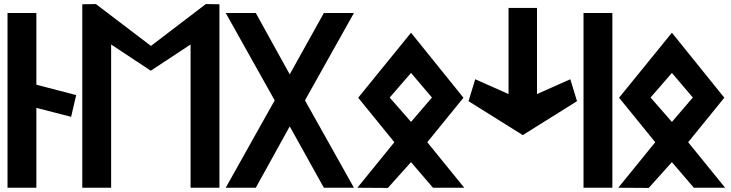

<svg xmlns="http://www.w3.org/2000/svg" viewBox="-20 -924 3599 945"><path d="M159 0V-393L330 -349L355 -456L159 -507V-860H17V0Z M918 0H1060V-903L993 -904L723 -698L452 -904L385 -903V0H527V-705L722 -576L918 -705Z M1481 -430 1722 -860H1574L1406 -558L1239 -860H1091L1332 -430L1091 0H1239L1406 -302L1574 0H1722Z M2106 -444 2003 -324 1898 -444 2003 -565ZM1743 -443 1921 -224 1739 0 1889 1 2003 -126 2111 0H2265L2083 -224L2261 -443L2003 -763Z M2483 -461 2319 -534 2286 -426 2553 -259 2820 -426 2787 -534 2623 -461V-885H2483Z M2994 0V-860H2852V0Z M3390 -444 3287 -324 3182 -444 3287 -565ZM3027 -443 3205 -224 3023 0 3173 1 3287 -126 3395 0H3549L3367 -224L3545 -443L3287 -763Z"/></svg>

Font: Ny Stormning
Style: Hf
Weight: 700
Designer: Robert Jablonski, Mew Too
Foundry: Cannot Into Space Fonts
Version: Version 0.90